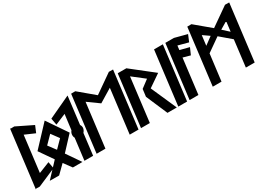

<svg xmlns="http://www.w3.org/2000/svg" viewBox="-12 -1790 3678 2677"><g transform="rotate(-30 1827.0 -452.0)"><path d="M25 -1 83 0 377 -127 358 -234 179 -163 250 -739 411 -669 456 -776 194 -904 136 -903 129 -911 16 7Z M666 -444 548 -324 458 -444 577 -565ZM302 -443 454 -224 244 0 394 1 523 -126 616 0H770L616 -224L820 -443L602 -763Z M984 -344C998 -359 1011 -381 1014 -404C1017 -426 1010 -446 999 -463L1053 -906L696 -739L716 -632L889 -705L858 -459C845 -444 836 -424 834 -404C832 -384 835 -364 845 -348L802 0H942Z M1531 0H1673L1784 -903L1717 -904L1422 -698L1176 -904L1109 -903L998 0H1140L1227 -705L1406 -576L1618 -705Z M2107 -412 2305 -548 1953 -825H1814L1713 0H1855L1941 -702L2130 -555L2006 -462L1991 -344L2139 0H2289Z M2455 0 2561 -860H2419L2313 0Z M2495 0H2637L2706 -563L2822 -531L2869 -637L2720 -675L2728 -744L2892 -700L2937 -808L2739 -860H2601Z M3075 -539 3095 -700 3197 -629ZM3368 -629 3487 -700 3467 -539ZM3543 0 3654 -903 3587 -904 3292 -698 3046 -904 2979 -903 2868 0H3009L3062 -425L3277 -576L3453 -426L3401 0Z"/></g></svg>

Font: Ny Stormning
Style: HfKr
Weight: 700
Designer: Robert Jablonski, Mew Too
Foundry: Cannot Into Space Fonts
Version: Version 0.90